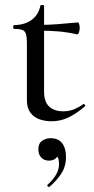

<svg xmlns="http://www.w3.org/2000/svg" viewBox="-20 -475 378 771"><path d="M187 12Q163 12 140 4.5Q117 -3 102.5 -22Q88 -41 88 -73V-304Q88 -327 84 -339Q80 -351 69 -355Q58 -359 36 -359Q33 -359 33 -366.5Q33 -374 36 -374Q80 -375 107.5 -395.5Q135 -416 142 -452Q143 -455 150 -455Q157 -455 157 -452V-107Q157 -66 177.5 -47Q198 -28 234 -28Q259 -28 279.5 -37Q300 -46 313 -56Q317 -59 320.5 -54.5Q324 -50 320 -47Q283 -16 252 -2Q221 12 187 12ZM290 -337Q250 -346 213 -349Q176 -352 135 -352V-375Q175 -375 212.5 -378Q250 -381 293 -385Q296 -385 298 -378Q300 -371 300 -362Q300 -354 297 -345Q294 -336 290 -337ZM179 275Q175 277 171.5 273Q168 269 171 267Q192 248 204.5 227.5Q217 207 217 184Q217 162 210 153.5Q203 145 192 142L213 132Q215 151 204.5 160.5Q194 170 176 170Q157 170 145.5 157.5Q134 145 134 125Q134 101 149 90.5Q164 80 184 80Q214 80 229.5 100Q245 120 245 155Q245 193 226.5 221.5Q208 250 179 275Z"/></svg>

Font: Cormorant Medium
Style: Regular
Weight: 500
Designer: Christian Thalmann (Catharsis Fonts)
Foundry: Catharsis Fonts
Version: Version 4.000